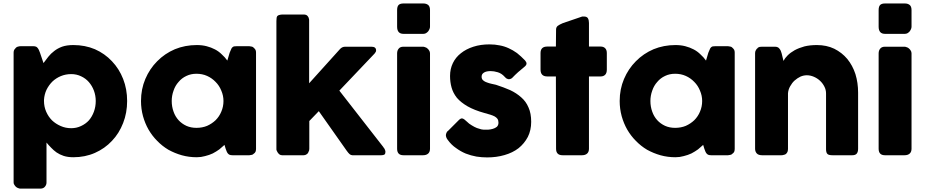

<svg xmlns="http://www.w3.org/2000/svg" viewBox="-20 -908 5411 1123"><path d="M73.2 -628.9Q79.1 -634.8 86.9 -635.7Q93.8 -637.7 99.6 -637.7Q125 -637.7 175.8 -637.7Q184.6 -637.7 191.4 -634.8Q197.3 -631.8 201.2 -626Q205.1 -621.1 208 -614.3Q210.9 -607.4 213.9 -599.6Q220.7 -579.1 234.4 -539.1Q248 -556.6 262.7 -576.2Q277.3 -594.7 296.9 -609.4Q316.4 -625 342.8 -634.8Q370.1 -644.5 409.2 -644.5Q477.5 -644.5 535.2 -620.1Q592.8 -594.7 634.8 -549.8Q676.8 -505.9 700.2 -446.3Q723.6 -386.7 723.6 -317.4Q723.6 -248 700.2 -188.5Q676.8 -127.9 634.8 -84Q592.8 -39.1 535.2 -13.7Q477.5 11.7 409.2 11.7Q377 11.7 352.5 3.9Q329.1 -3.9 310.5 -16.6Q293 -29.3 279.3 -43.9Q264.6 -58.6 252 -74.2Q252 3.9 252 159.2Q252 173.8 242.2 184.6Q233.4 195.3 214.8 195.3Q176.8 195.3 99.6 195.3Q93.8 195.3 86.9 192.4Q80.1 190.4 74.2 185.5Q68.4 180.7 64.5 173.8Q59.6 168 59.6 159.2Q59.6 -93.8 59.6 -600.6Q59.6 -610.4 63.5 -617.2Q67.4 -623 73.2 -628.9ZM540 -317.4Q540 -348.6 529.3 -377.9Q518.6 -406.2 500 -427.7Q481.4 -449.2 454.1 -461.9Q427.7 -474.6 396.5 -474.6Q364.3 -474.6 335.9 -462.9Q307.6 -451.2 286.1 -430.7Q265.6 -410.2 252 -382.8Q239.3 -355.5 237.3 -324.2Q237.3 -322.3 237.3 -317.4Q237.3 -284.2 250 -254.9Q262.7 -225.6 284.2 -204.1Q305.7 -183.6 335 -170.9Q363.3 -158.2 396.5 -158.2Q427.7 -158.2 454.1 -170.9Q481.4 -183.6 500 -204.1Q518.6 -225.6 529.3 -254.9Q540 -284.2 540 -317.4Z M1477.5 -37.1Q1477.5 -28.3 1474.6 -20.5Q1470.7 -12.7 1463.9 -8.8Q1459 -2.9 1451.2 -2Q1443.4 0 1438.5 0Q1405.3 0 1339.8 0Q1329.1 0 1322.3 -2.9Q1316.4 -5.9 1312.5 -10.7Q1308.6 -15.6 1305.7 -22.5Q1302.7 -30.3 1299.8 -38.1Q1297.9 -45.9 1293 -60.5Q1279.3 -47.9 1262.7 -34.2Q1245.1 -21.5 1224.6 -10.7Q1204.1 -1 1179.7 4.9Q1156.2 11.7 1130.9 11.7Q1085 11.7 1043 0Q1002 -11.7 964.8 -32.2Q928.7 -53.7 899.4 -84Q870.1 -113.3 848.6 -150.4Q828.1 -186.5 816.4 -228.5Q804.7 -271.5 804.7 -317.4Q804.7 -386.7 830.1 -446.3Q855.5 -505.9 899.4 -549.8Q943.4 -594.7 1002.9 -620.1Q1062.5 -644.5 1130.9 -644.5Q1162.1 -644.5 1188.5 -637.7Q1214.8 -630.9 1237.3 -619.1Q1259.8 -607.4 1277.3 -589.8Q1295.9 -573.2 1309.6 -553.7Q1314.5 -569.3 1323.2 -599.6Q1329.1 -612.3 1332 -620.1Q1335 -627.9 1338.9 -630.9Q1342.8 -634.8 1348.6 -636.7Q1353.5 -637.7 1363.3 -637.7Q1388.7 -637.7 1438.5 -637.7Q1443.4 -637.7 1451.2 -635.7Q1459 -634.8 1463.9 -628.9Q1470.7 -623 1474.6 -616.2Q1477.5 -609.4 1477.5 -600.6Q1477.5 -413.1 1477.5 -37.1ZM984.4 -317.4Q984.4 -284.2 995.1 -254.9Q1004.9 -226.6 1024.4 -205.1Q1043 -184.6 1070.3 -171.9Q1096.7 -160.2 1128.9 -160.2Q1163.1 -160.2 1191.4 -171.9Q1219.7 -184.6 1241.2 -205.1Q1262.7 -226.6 1274.4 -254.9Q1287.1 -284.2 1287.1 -317.4Q1287.1 -348.6 1274.4 -377.9Q1262.7 -407.2 1241.2 -428.7Q1219.7 -451.2 1191.4 -463.9Q1163.1 -476.6 1128.9 -476.6Q1096.7 -476.6 1070.3 -463.9Q1043 -451.2 1024.4 -428.7Q1004.9 -407.2 995.1 -377.9Q984.4 -348.6 984.4 -317.4Z M1596.7 -785.2Q1596.7 -793.9 1597.7 -800.8Q1597.7 -807.6 1601.6 -813.5Q1605.5 -818.4 1613.3 -820.3Q1622.1 -823.2 1635.7 -823.2Q1675.8 -823.2 1755.9 -823.2Q1764.6 -823.2 1771.5 -820.3Q1777.3 -817.4 1781.2 -811.5Q1785.2 -806.6 1786.1 -800.8Q1788.1 -795.9 1788.1 -790Q1788.1 -667 1788.1 -420.9Q1833 -470.7 1967.8 -620.1Q1980.5 -634.8 1999 -634.8Q2049.8 -634.8 2152.3 -634.8Q2179.7 -634.8 2179.7 -613.3Q2179.7 -608.4 2177.7 -604.5Q2175.8 -600.6 2170.9 -594.7Q2102.5 -522.5 1964.8 -377.9Q2029.3 -294.9 2223.6 -45.9Q2223.6 -45.9 2222.7 -45.9Q2229.5 -39.1 2231.4 -32.2Q2234.4 -25.4 2234.4 -19.5Q2234.4 -8.8 2228.5 -3.9Q2221.7 0 2210 0Q2153.3 0 2041 0Q2032.2 0 2024.4 -6.8Q2017.6 -12.7 2007.8 -26.4Q1953.1 -103.5 1844.7 -257.8Q1831.1 -243.2 1789.1 -200.2Q1789.1 -159.2 1789.1 -38.1Q1789.1 -34.2 1788.1 -28.3Q1786.1 -21.5 1782.2 -14.6Q1779.3 -8.8 1772.5 -4.9Q1765.6 0 1755.9 0Q1713.9 0 1629.9 0Q1621.1 0 1614.3 -4.9Q1608.4 -9.8 1604.5 -15.6Q1600.6 -21.5 1598.6 -26.4Q1596.7 -32.2 1596.7 -33.2Q1596.7 -284.2 1596.7 -785.2Z M2302.7 -595.7Q2302.7 -612.3 2311.5 -623Q2320.3 -634.8 2339.8 -634.8Q2377.9 -634.8 2454.1 -634.8Q2460 -634.8 2466.8 -631.8Q2474.6 -629.9 2480.5 -624Q2486.3 -619.1 2490.2 -612.3Q2495.1 -605.5 2495.1 -595.7Q2495.1 -410.2 2495.1 -38.1Q2495.1 -19.5 2484.4 -9.8Q2473.6 0 2454.1 0Q2416 0 2339.8 0Q2302.7 0 2302.7 -38.1Q2302.7 -224.6 2302.7 -595.7ZM2302.7 -848.6Q2302.7 -870.1 2311.5 -878.9Q2320.3 -887.7 2339.8 -887.7Q2377.9 -887.7 2456.1 -887.7Q2473.6 -887.7 2484.4 -878.9Q2495.1 -870.1 2495.1 -848.6Q2495.1 -816.4 2495.1 -752Q2495.1 -745.1 2492.2 -738.3Q2489.3 -731.4 2484.4 -724.6Q2479.5 -718.8 2471.7 -713.9Q2464.8 -710 2456.1 -710Q2417 -710 2339.8 -710Q2302.7 -710 2302.7 -752Q2302.7 -784.2 2302.7 -848.6Z M2710 -197.3Q2723.6 -183.6 2739.3 -174.8Q2754.9 -165 2769.5 -159.2Q2783.2 -154.3 2794.9 -151.4Q2805.7 -149.4 2809.6 -149.4Q2819.3 -149.4 2834 -149.4Q2848.6 -150.4 2862.3 -154.3Q2876 -158.2 2885.7 -166Q2895.5 -174.8 2895.5 -190.4Q2895.5 -204.1 2889.6 -212.9Q2883.8 -220.7 2874 -226.6Q2863.3 -232.4 2847.7 -237.3Q2833 -241.2 2813.5 -247.1Q2753.9 -263.7 2714.8 -286.1Q2675.8 -308.6 2652.3 -335.9Q2629.9 -364.3 2621.1 -396.5Q2612.3 -427.7 2612.3 -463.9Q2612.3 -504.9 2628.9 -539.1Q2645.5 -573.2 2675.8 -596.7Q2706.1 -621.1 2749 -634.8Q2791 -648.4 2842.8 -648.4Q2875 -648.4 2902.3 -642.6Q2929.7 -637.7 2955.1 -626Q2979.5 -615.2 3003.9 -597.7Q3027.3 -579.1 3050.8 -554.7Q3059.6 -544.9 3059.6 -536.1Q3059.6 -527.3 3047.9 -517.6Q3028.3 -502 3010.7 -486.3Q2993.2 -470.7 2974.6 -451.2Q2967.8 -446.3 2961.9 -445.3Q2956.1 -444.3 2951.2 -445.3Q2945.3 -447.3 2940.4 -450.2Q2935.5 -454.1 2931.6 -459Q2914.1 -478.5 2891.6 -485.4Q2869.1 -492.2 2849.6 -492.2Q2824.2 -492.2 2810.5 -483.4Q2795.9 -474.6 2796.9 -457Q2797.9 -444.3 2806.6 -437.5Q2815.4 -429.7 2828.1 -425.8Q2840.8 -420.9 2854.5 -418Q2869.1 -415 2880.9 -412.1Q2925.8 -397.5 2963.9 -380.9Q3001 -363.3 3028.3 -338.9Q3056.6 -314.5 3071.3 -279.3Q3086.9 -245.1 3086.9 -195.3Q3086.9 -146.5 3067.4 -107.4Q3046.9 -68.4 3012.7 -41Q2978.5 -14.6 2930.7 -1Q2883.8 12.7 2829.1 12.7Q2797.9 12.7 2766.6 7.8Q2734.4 2 2704.1 -9.8Q2673.8 -22.5 2647.5 -42Q2620.1 -60.5 2599.6 -88.9Q2593.8 -95.7 2590.8 -103.5Q2587.9 -111.3 2587.9 -118.2Q2588.9 -126 2591.8 -131.8Q2593.8 -138.7 2600.6 -142.6Q2622.1 -164.1 2665 -207Q2676.8 -217.8 2685.5 -214.8Q2695.3 -211.9 2710 -197.3Z M3232.4 -734.4Q3232.4 -749 3242.2 -756.8Q3252.9 -764.6 3271.5 -772.5Q3309.6 -785.2 3385.7 -811.5Q3387.7 -811.5 3389.6 -811.5Q3392.6 -811.5 3394.5 -811.5Q3413.1 -811.5 3418.9 -800.8Q3424.8 -790 3424.8 -773.4Q3424.8 -727.5 3424.8 -635.7Q3442.4 -635.7 3493.2 -635.7Q3509.8 -635.7 3519.5 -626Q3529.3 -616.2 3529.3 -597.7Q3529.3 -565.4 3529.3 -501Q3529.3 -480.5 3519.5 -470.7Q3509.8 -460.9 3493.2 -460.9Q3470.7 -460.9 3424.8 -460.9Q3424.8 -355.5 3424.8 -38.1Q3424.8 -19.5 3414.1 -9.8Q3403.3 0 3383.8 0Q3345.7 0 3270.5 0Q3232.4 0 3232.4 -38.1Q3232.4 -178.7 3231.4 -460.9Q3218.8 -460.9 3180.7 -460.9Q3141.6 -460.9 3141.6 -501Q3141.6 -533.2 3141.6 -597.7Q3141.6 -635.7 3180.7 -635.7Q3197.3 -635.7 3231.4 -635.7Q3231.4 -660.2 3232.4 -734.4Z M4277.3 -37.1Q4277.3 -28.3 4274.4 -20.5Q4270.5 -12.7 4263.7 -8.8Q4258.8 -2.9 4251 -2Q4243.2 0 4238.3 0Q4205.1 0 4139.6 0Q4128.9 0 4122.1 -2.9Q4116.2 -5.9 4112.3 -10.7Q4108.4 -15.6 4105.5 -22.5Q4102.5 -30.3 4099.6 -38.1Q4097.7 -45.9 4092.8 -60.5Q4079.1 -47.9 4062.5 -34.2Q4044.9 -21.5 4024.4 -10.7Q4003.9 -1 3979.5 4.9Q3956.1 11.7 3930.7 11.7Q3884.8 11.7 3842.8 0Q3801.8 -11.7 3764.6 -32.2Q3728.5 -53.7 3699.2 -84Q3669.9 -113.3 3648.4 -150.4Q3627.9 -186.5 3616.2 -228.5Q3604.5 -271.5 3604.5 -317.4Q3604.5 -386.7 3629.9 -446.3Q3655.3 -505.9 3699.2 -549.8Q3743.2 -594.7 3802.7 -620.1Q3862.3 -644.5 3930.7 -644.5Q3961.9 -644.5 3988.3 -637.7Q4014.6 -630.9 4037.1 -619.1Q4059.6 -607.4 4077.1 -589.8Q4095.7 -573.2 4109.4 -553.7Q4114.3 -569.3 4123 -599.6Q4128.9 -612.3 4131.8 -620.1Q4134.8 -627.9 4138.7 -630.9Q4142.6 -634.8 4148.4 -636.7Q4153.3 -637.7 4163.1 -637.7Q4188.5 -637.7 4238.3 -637.7Q4243.2 -637.7 4251 -635.7Q4258.8 -634.8 4263.7 -628.9Q4270.5 -623 4274.4 -616.2Q4277.3 -609.4 4277.3 -600.6Q4277.3 -413.1 4277.3 -37.1ZM3784.2 -317.4Q3784.2 -284.2 3794.9 -254.9Q3804.7 -226.6 3824.2 -205.1Q3842.8 -184.6 3870.1 -171.9Q3896.5 -160.2 3928.7 -160.2Q3962.9 -160.2 3991.2 -171.9Q4019.5 -184.6 4041 -205.1Q4062.5 -226.6 4074.2 -254.9Q4086.9 -284.2 4086.9 -317.4Q4086.9 -348.6 4074.2 -377.9Q4062.5 -407.2 4041 -428.7Q4019.5 -451.2 3991.2 -463.9Q3962.9 -476.6 3928.7 -476.6Q3896.5 -476.6 3870.1 -463.9Q3842.8 -451.2 3824.2 -428.7Q3804.7 -407.2 3794.9 -377.9Q3784.2 -348.6 3784.2 -317.4Z M4410.2 -627Q4416 -631.8 4423.8 -633.8Q4430.7 -634.8 4437.5 -634.8Q4462.9 -634.8 4512.7 -634.8Q4521.5 -634.8 4528.3 -631.8Q4535.2 -628.9 4539.1 -623Q4543.9 -617.2 4546.9 -610.4Q4549.8 -603.5 4551.8 -595.7Q4555.7 -581.1 4562.5 -551.8Q4570.3 -567.4 4586.9 -584Q4603.5 -600.6 4627.9 -614.3Q4653.3 -627.9 4685.5 -636.7Q4717.8 -644.5 4757.8 -644.5Q4814.5 -644.5 4859.4 -623Q4904.3 -600.6 4935.5 -563.5Q4966.8 -525.4 4983.4 -474.6Q4999 -423.8 4999 -366.2Q4999 -256.8 4999 -38.1Q4999 -19.5 4991.2 -9.8Q4983.4 0 4964.8 0Q4926.8 0 4849.6 0Q4828.1 0 4820.3 -6.8Q4811.5 -14.6 4811.5 -35.2Q4811.5 -143.6 4811.5 -361.3Q4811.5 -382.8 4801.8 -401.4Q4792 -420.9 4776.4 -435.5Q4760.7 -450.2 4740.2 -459Q4719.7 -467.8 4699.2 -467.8Q4680.7 -467.8 4662.1 -460Q4643.6 -451.2 4627 -436.5Q4612.3 -422.9 4601.6 -403.3Q4590.8 -384.8 4588.9 -362.3Q4588.9 -253.9 4588.9 -37.1Q4588.9 -28.3 4585.9 -19.5Q4582 -11.7 4576.2 -6.8Q4569.3 -2.9 4563.5 -2Q4557.6 0 4550.8 0Q4512.7 0 4437.5 0Q4416 0 4406.2 -10.7Q4396.5 -21.5 4396.5 -38.1Q4396.5 -224.6 4396.5 -597.7Q4396.5 -607.4 4401.4 -615.2Q4405.3 -623 4413.1 -627.9Q4412.1 -627.9 4410.2 -627Z M5119.1 -595.7Q5119.1 -612.3 5127.9 -623Q5136.7 -634.8 5156.2 -634.8Q5194.3 -634.8 5270.5 -634.8Q5276.4 -634.8 5283.2 -631.8Q5291 -629.9 5296.9 -624Q5302.7 -619.1 5306.6 -612.3Q5311.5 -605.5 5311.5 -595.7Q5311.5 -410.2 5311.5 -38.1Q5311.5 -19.5 5300.8 -9.8Q5290 0 5270.5 0Q5232.4 0 5156.2 0Q5119.1 0 5119.1 -38.1Q5119.1 -224.6 5119.1 -595.7ZM5119.1 -848.6Q5119.1 -870.1 5127.9 -878.9Q5136.7 -887.7 5156.2 -887.7Q5194.3 -887.7 5272.5 -887.7Q5290 -887.7 5300.8 -878.9Q5311.5 -870.1 5311.5 -848.6Q5311.5 -816.4 5311.5 -752Q5311.5 -745.1 5308.6 -738.3Q5305.7 -731.4 5300.8 -724.6Q5295.9 -718.8 5288.1 -713.9Q5281.2 -710 5272.5 -710Q5233.4 -710 5156.2 -710Q5119.1 -710 5119.1 -752Q5119.1 -784.2 5119.1 -848.6Z"/></svg>

Font: Cocogoose
Style: Regular
Weight: 400
Designer: Cosimo Lorenzo Pancini
Version: Version 1.000